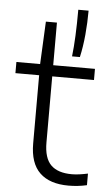

<svg xmlns="http://www.w3.org/2000/svg" viewBox="-57 -845 501 891"><g transform="rotate(5 194.0 -399.5)"><path d="M382 -54.5V-0.5Q340.5 9 296.5 9Q209 9 162.8 -35.2Q116.5 -79.5 116.5 -172V-489.5H6V-541.5H116.5L126 -740H177.5V-541.5H372V-489.5H177.5V-182Q177.5 -109 209.8 -77Q242 -45 307.5 -45Q337.5 -45 382 -54.5ZM271 -808H319Q319 -753 313.8 -695.8Q308.5 -638.5 297.5 -590H261Q271 -673.5 271 -808Z"/></g></svg>

Font: Encode Sans Semi Expanded Light
Style: Regular
Weight: 300
Width: 6
Designer: Multiple Designers
Foundry: Impallari Type
Version: Version 2.000